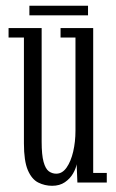

<svg xmlns="http://www.w3.org/2000/svg" viewBox="-20 -618 392 650"><path d="M156.5 11Q131.5 11 109.5 0Q87.5 -11 74.2 -42Q61 -73 61 -132.5V-491H9V-523H121V-138.5Q121 -93.5 127.5 -70Q134 -46.5 145.2 -38.2Q156.5 -30 170.5 -30Q191 -30 205.5 -50.8Q220 -71.5 227.8 -104.8Q235.5 -138 235.5 -175.5V-491H185V-523H295.5V-32.5H341.5V0H242L239.5 -62Q237 -47.5 227.2 -30.5Q217.5 -13.5 199.8 -1.2Q182 11 156.5 11ZM79.5 -566V-598.5H278V-566Z"/></svg>

Font: Imbue 10pt Light
Style: Regular
Weight: 300
Designer: Tyler Finck
Foundry: Etcetera Type Company
Version: Version 1.102; ttfautohint (v1.8.3)